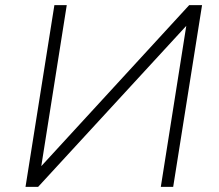

<svg xmlns="http://www.w3.org/2000/svg" viewBox="-20 -725 849 745"><path d="M79 0 191 -705H239L140 -79H139L714 -705H764L652 0H604L703 -626H704L128 0Z"/></svg>

Font: Nunito Sans 7pt ExtraLight
Style: Italic
Weight: 250
Italic angle: -9°
Designer: Vernon Adams
Foundry: Vernon Adams
Version: Version 3.101;gftools[0.9.27]